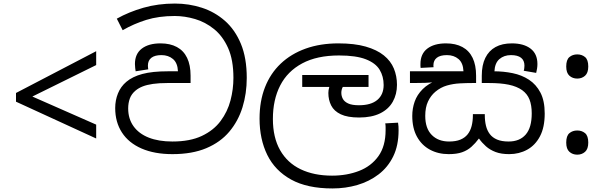

<svg xmlns="http://www.w3.org/2000/svg" viewBox="-20 -856 3414 1080"><path d="M70 -284V-333L521 -568V-490L162 -313L521 -155V-77Z M950 11Q849 11 776.5 -20.5Q704 -52 666 -110.5Q628 -169 628 -248Q628 -292 643.5 -330.5Q659 -369 691 -396Q725 -425 781 -440Q837 -455 925 -455H981Q979 -502 953 -524Q927 -546 888 -546Q851 -546 831.5 -531Q812 -516 812 -487Q812 -482 812.5 -476.5Q813 -471 814 -466L743 -455Q742 -463 740.5 -473Q739 -483 739 -496Q739 -553 777.5 -582.5Q816 -612 883 -612Q937 -612 975 -591.5Q1013 -571 1032.5 -530.5Q1052 -490 1052 -430V-389H922Q874 -389 840 -384Q806 -379 783 -370Q760 -361 743 -347Q720 -328 710.5 -302.5Q701 -277 701 -246Q701 -188 731 -146Q761 -104 816.5 -82Q872 -60 950 -60Q1049 -60 1115.5 -91.5Q1182 -123 1221 -175.5Q1260 -228 1276.5 -291Q1293 -354 1293 -418Q1293 -519 1263 -586Q1233 -653 1184 -692.5Q1135 -732 1077 -749Q1019 -766 963 -766Q873 -766 802.5 -744Q732 -722 670 -686L637 -751Q705 -789 787 -812.5Q869 -836 964 -836Q1043 -836 1115.5 -812.5Q1188 -789 1245 -739Q1302 -689 1335 -609.5Q1368 -530 1368 -418Q1368 -330 1344 -252.5Q1320 -175 1270 -115.5Q1220 -56 1140.5 -22.5Q1061 11 950 11Z M1850 204Q1708 204 1617.5 154Q1527 104 1483.5 15.5Q1440 -73 1440 -189Q1440 -287 1470.5 -365Q1501 -443 1559 -498Q1617 -553 1699 -582.5Q1781 -612 1884 -612Q1974 -612 2037 -594Q2100 -576 2139 -544.5Q2178 -513 2195.5 -470.5Q2213 -428 2213 -379Q2213 -326 2189.5 -284Q2166 -242 2118.5 -218.5Q2071 -195 2000 -195Q1935 -195 1897 -213Q1859 -231 1843 -262.5Q1827 -294 1827 -333Q1827 -349 1832 -365.5Q1837 -382 1844 -396L1887 -374L1845 -367H1680V-434H2053V-367H1872L1933 -398Q1917 -383 1908.5 -367.5Q1900 -352 1900 -334Q1900 -316 1908.5 -300Q1917 -284 1938.5 -274Q1960 -264 1999 -264Q2067 -264 2102.5 -294Q2138 -324 2138 -378Q2138 -426 2115.5 -463.5Q2093 -501 2038 -522.5Q1983 -544 1887 -544Q1763 -544 1680 -499.5Q1597 -455 1556 -375Q1515 -295 1515 -187Q1515 -83 1555.5 -11.5Q1596 60 1671 96Q1746 132 1848 132Q1931 132 1999.5 105.5Q2068 79 2108.5 22.5Q2149 -34 2149 -124Q2149 -129 2149 -141Q2149 -153 2147 -162L2219 -166Q2221 -155 2221.5 -144.5Q2222 -134 2222 -123Q2222 -38 2192 23.5Q2162 85 2109.5 125Q2057 165 1990.5 184.5Q1924 204 1850 204Z M2844 11Q2799 11 2767.5 -1Q2736 -13 2713.5 -33Q2691 -53 2674 -77Q2654 -50 2631.5 -30Q2609 -10 2579 0.5Q2549 11 2504 11Q2445 11 2398.5 -14Q2352 -39 2325.5 -87Q2299 -135 2299 -204Q2299 -246 2312.5 -284.5Q2326 -323 2357.5 -354.5Q2389 -386 2441 -406L2443 -397Q2409 -391 2372 -390Q2335 -389 2306 -389H2286V-455H2587Q2585 -502 2559 -524Q2533 -546 2494 -546Q2456 -546 2437 -531Q2418 -516 2418 -489Q2418 -487 2418 -484Q2418 -481 2419 -478L2346 -474Q2345 -479 2345 -485.5Q2345 -492 2345 -496Q2345 -553 2383.5 -582.5Q2422 -612 2489 -612Q2543 -612 2581 -591.5Q2619 -571 2638.5 -530.5Q2658 -490 2658 -430V-389H2638Q2603 -389 2566 -387Q2529 -385 2494 -375Q2459 -365 2429 -340Q2403 -318 2387.5 -285Q2372 -252 2372 -204Q2372 -134 2408.5 -97Q2445 -60 2506 -60Q2544 -60 2569.5 -70.5Q2595 -81 2610.5 -100.5Q2626 -120 2633 -147.5Q2640 -175 2640 -208V-214H2707V-208Q2707 -176 2713.5 -149Q2720 -122 2735 -102Q2750 -82 2776 -71Q2802 -60 2841 -60Q2903 -60 2937 -99Q2971 -138 2971 -218Q2971 -264 2958.5 -296Q2946 -328 2917 -349Q2887 -370 2842 -379.5Q2797 -389 2731 -389H2690V-430Q2690 -490 2710 -530.5Q2730 -571 2767.5 -591.5Q2805 -612 2859 -612Q2926 -612 2964.5 -582.5Q3003 -553 3003 -496Q3003 -483 3001 -470.5Q2999 -458 2996 -446L2926 -458Q2928 -463 2929 -472.5Q2930 -482 2930 -487Q2930 -516 2911 -531Q2892 -546 2854 -546Q2815 -546 2789 -523.5Q2763 -501 2761 -452L2742 -455H2757Q2812 -455 2863.5 -444.5Q2915 -434 2955.5 -407.5Q2996 -381 3020 -335Q3044 -289 3044 -217Q3044 -140 3017.5 -89.5Q2991 -39 2945.5 -14Q2900 11 2844 11Z M3227 -414Q3201 -414 3183 -430Q3165 -446 3165 -482Q3165 -520 3183 -535Q3201 -550 3227 -550Q3253 -550 3271 -535Q3289 -520 3289 -482Q3289 -446 3271 -430Q3253 -414 3227 -414ZM3227 14Q3201 14 3183 -2Q3165 -18 3165 -54Q3165 -92 3183 -107Q3201 -122 3227 -122Q3253 -122 3271 -107Q3289 -92 3289 -54Q3289 -18 3271 -2Q3253 14 3227 14Z"/></svg>

Font: hexsinhala15
Style: Book
Weight: 400
Designer: Jelle Bosma - Monotype Design Team
Foundry: Monotype Imaging Inc.
Version: Version 2.003